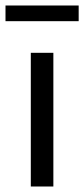

<svg xmlns="http://www.w3.org/2000/svg" viewBox="-30 -678 306 698"><path d="M82 0V-486H164V0ZM-10 -601V-658H256V-601Z"/></svg>

Font: Toshiba Sans
Style: Regular
Weight: 400
Designer: Paul D. Hunt
Foundry: Toshiba Corporation
Version: Version 2.020;PS 2.0;hotconv 1.0.86;makeotf.lib2.5.63406